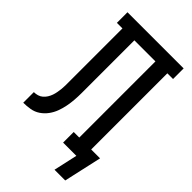

<svg xmlns="http://www.w3.org/2000/svg" viewBox="-263 -813 1025 1025"><g transform="rotate(45 250.0 -300.0)"><path d="M452 135H371L401 0H301V-80H343V-655H184V-314Q184 -313 184 -311.5Q184 -310 184 -309Q184 -283 184 -257Q184 -231 182 -205Q180 -179 175 -153.5Q170 -128 161 -104Q152 -80 136.5 -59Q121 -38 99.5 -23.5Q78 -9 52 -4.5Q26 0 0 0V-80Q14 -80 27.5 -84Q41 -88 51.5 -97Q62 -106 69.5 -118Q77 -130 81.5 -143Q86 -156 88.5 -170Q91 -184 92.5 -197.5Q94 -211 94 -225Q94 -239 94 -253Q94 -258 94 -262.5Q94 -267 94 -272V-274Q94 -284 94 -294.5Q94 -305 94 -315V-655H52V-735H476V-655H433V-80H500Z"/></g></svg>

Font: Iosevka Slab Medium
Style: Regular
Weight: 500
Monospace: yes
Designer: Belleve Invis
Foundry: Belleve Invis
Version: Version 11.1.1; ttfautohint (v1.8.3)